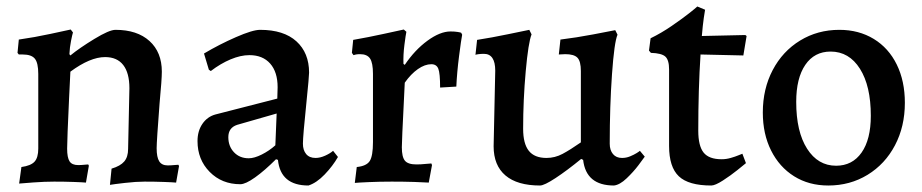

<svg xmlns="http://www.w3.org/2000/svg" viewBox="-20 -560 2844 592"><path d="M375 -101 379 -288Q379 -335 360 -359.5Q341 -384 304 -384Q258 -384 197 -339Q194 -276 193 -257Q187 -129 187 -102Q187 -74 194.5 -62.5Q202 -51 221 -51Q230 -51 239.5 -52Q249 -53 252 -53L254 -49L245 3Q235 2 206.5 1Q178 0 147 0Q118 0 83.5 2.5Q49 5 39 6L46 -45Q75 -49 86.5 -61.5Q98 -74 98 -102V-332Q98 -366 87.5 -379Q77 -392 50 -392H38L34 -397L38 -438Q87 -445 135.5 -455.5Q184 -466 198 -469L205 -460Q203 -454 199 -434Q195 -414 194 -393L197 -389Q225 -412 271 -440Q317 -468 336 -468Q403 -468 441 -433.5Q479 -399 479 -339Q479 -315 472 -241Q463 -124 463 -103Q463 -75 471 -62.5Q479 -50 497 -50Q507 -50 516.5 -51Q526 -52 530 -52L532 -48L523 3Q513 2 485 1Q457 0 426 0Q400 0 365 4Q330 8 319 10L324 -40Q351 -48 363 -62Q375 -76 375 -101Z M837 -67 831 -69Q796 -34 766.5 -13Q737 8 721 8Q664 8 626.5 -30Q589 -68 589 -125Q589 -156 604 -178Q619 -200 644 -207L835 -256L836 -291Q836 -338 813 -364Q790 -390 749 -390Q722 -390 691 -377Q660 -364 630 -341L624 -345L609 -395Q656 -423 707.5 -445.5Q759 -468 782 -468Q855 -468 894 -432.5Q933 -397 933 -336Q933 -324 925 -246Q914 -140 914 -117Q914 -97 924 -85Q934 -73 953 -73Q967 -73 982.5 -80Q998 -87 1007 -95L1022 -76Q1006 -48 981 -22Q956 4 931 12Q845 12 837 -67ZM829 -112 833 -210 711 -175Q684 -166 684 -137Q684 -109 701.5 -90.5Q719 -72 747 -72Q764 -72 787 -83.5Q810 -95 829 -112Z M1130 -122V-332Q1130 -366 1121 -379.5Q1112 -393 1090 -393Q1083 -393 1077.5 -392Q1072 -391 1070 -390L1065 -397L1069 -437Q1115 -445 1163 -455.5Q1211 -466 1225 -469L1233 -462Q1231 -453 1227 -422Q1223 -391 1224 -363L1228 -360Q1259 -406 1298 -434.5Q1337 -463 1369 -463Q1382 -463 1391 -461.5Q1400 -460 1402 -459L1405 -453Q1402 -438 1395.5 -387.5Q1389 -337 1387 -293L1337 -290Q1337 -334 1331.5 -348Q1326 -362 1310 -362Q1290 -362 1268.5 -347Q1247 -332 1228 -305Q1227 -277 1223.5 -211.5Q1220 -146 1219 -106Q1219 -76 1228.5 -64.5Q1238 -53 1264 -53Q1278 -53 1291.5 -54.5Q1305 -56 1310 -56L1312 -51L1302 3Q1290 2 1257 1Q1224 0 1188 0Q1151 0 1117 1.5Q1083 3 1074 4L1080 -45Q1110 -48 1120 -63.5Q1130 -79 1130 -122Z M1472 -394Q1463 -394 1455.5 -393Q1448 -392 1446 -391L1451 -437Q1496 -444 1546.5 -454.5Q1597 -465 1612 -468L1619 -454Q1609 -429 1601 -340.5Q1593 -252 1593 -163Q1593 -117 1610.5 -95Q1628 -73 1665 -73Q1691 -73 1714.5 -85.5Q1738 -98 1771 -121V-341Q1771 -371 1760.5 -382Q1750 -393 1723 -393L1703 -392L1708 -438Q1757 -444 1809.5 -454Q1862 -464 1877 -467L1884 -453Q1874 -430 1867 -331.5Q1860 -233 1860 -117Q1860 -97 1870 -85Q1880 -73 1898 -73Q1911 -73 1923 -78Q1935 -83 1943 -88Q1951 -93 1953 -95L1968 -77Q1964 -71 1948.5 -50.5Q1933 -30 1912 -10Q1891 10 1873 12Q1787 12 1778 -67L1772 -70Q1728 -34 1693 -11Q1658 12 1645 12Q1575 12 1538.5 -19Q1502 -50 1502 -109L1507 -342Q1507 -394 1472 -394Z M2043 -110V-346Q2043 -375 2031.5 -385.5Q2020 -396 1987 -397L1981 -404L1986 -442Q2019 -458 2051 -480Q2083 -502 2104 -518.5Q2125 -535 2130 -540L2154 -530Q2153 -525 2150 -504.5Q2147 -484 2144 -449L2278 -452L2282 -449L2272 -389L2140 -392Q2133 -285 2133 -157Q2133 -110 2149.5 -89.5Q2166 -69 2205 -69Q2219 -69 2233 -73Q2247 -77 2256.5 -81Q2266 -85 2269 -86L2280 -57Q2274 -52 2253.5 -35.5Q2233 -19 2209 -3.5Q2185 12 2173 12Q2103 12 2073 -16.5Q2043 -45 2043 -110Z M2332 -213Q2332 -286 2362.5 -344Q2393 -402 2447 -435Q2501 -468 2568 -468Q2628 -468 2674 -440Q2720 -412 2745 -361Q2770 -310 2770 -243Q2770 -170 2739.5 -112Q2709 -54 2655 -21Q2601 12 2534 12Q2474 12 2428.5 -16.5Q2383 -45 2357.5 -96Q2332 -147 2332 -213ZM2665 -203Q2665 -295 2631.5 -348Q2598 -401 2541 -401Q2491 -401 2463 -360Q2435 -319 2435 -246Q2435 -154 2468.5 -101.5Q2502 -49 2558 -49Q2608 -49 2636.5 -89.5Q2665 -130 2665 -203Z"/></svg>

Font: Alegreya Medium
Style: Regular
Weight: 500
Designer: Juan Pablo del Peral
Foundry: Huerta Tipografica
Version: Version 2.007; ttfautohint (v1.6)